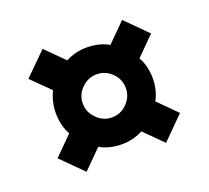

<svg xmlns="http://www.w3.org/2000/svg" viewBox="-86 -669 723 664"><g transform="rotate(-20 275.0 -337.0)"><path d="M127.5 -111.7 49.2 -190 116.7 -257.5Q106.7 -274.2 101.7 -295.4Q96.7 -316.7 96.7 -337.5Q96.7 -379.2 115 -416.7L48.3 -482.5L130 -563.3L196.7 -496.7Q232.5 -515.8 275 -515.8Q296.7 -515.8 317.5 -510.8Q338.3 -505.8 355 -495.8L422.5 -563.3L500.8 -485L433.3 -417.5Q443.3 -400.8 448.3 -380Q453.3 -359.2 453.3 -337.5Q453.3 -295 434.2 -259.2L500.8 -192.5L420 -111.7L353.3 -178.3Q317.5 -159.2 275 -159.2Q254.2 -159.2 232.9 -164.2Q211.7 -169.2 195 -179.2ZM275 -258.3Q307.5 -258.3 330.8 -282.1Q354.2 -305.8 354.2 -337.5Q354.2 -370 330.8 -393.3Q307.5 -416.7 275 -416.7Q243.3 -416.7 219.6 -393.3Q195.8 -370 195.8 -337.5Q195.8 -305.8 219.6 -282.1Q243.3 -258.3 275 -258.3Z"/></g></svg>

Font: Funnel Sans
Style: Bold
Weight: 700
Designer: NORD ID, Kristian Moeller
Foundry: Dicotype
Version: Version 1.000